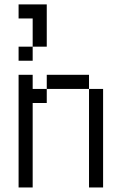

<svg xmlns="http://www.w3.org/2000/svg" viewBox="-20 -832 540 852"><path d="M62.5 -500Q62.5 -500 62.5 0H125Q125 0 125 -375H187.5V-437.5H125V-500ZM375 -437.5V0H437.5V-437.5ZM187.5 -437.5H375V-500H187.5ZM125 -625H62.5V-562.5H125ZM125 -625H187.5V-812.5H62.5V-750H125Q125 -750 125 -625Z"/></svg>

Font: Unifont
Style: Regular
Weight: 500
Version: Version 15.1.04